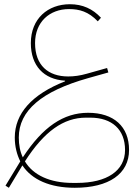

<svg xmlns="http://www.w3.org/2000/svg" viewBox="-20 -585 661 909"><path d="M22 304 86 198C131 266 217 304 334 304C496 304 591 238 591 125C591 14 519 -51 397 -51C281 -51 183 15 88 160C75 133 69 101 69 66C69 -61 177 -153 397 -215L493 -242L487 -263L391 -236C360 -227 330 -223 303 -223C209 -223 146 -275 146 -381C146 -481 215 -542 307 -542C356 -542 399 -530 443 -484L458 -501C419 -543 371 -565 311 -565C207 -565 126 -497 126 -381C126 -274 187 -209 288 -203V-200C130 -138 50 -47 50 66C50 109 60 147 76 179L6 294ZM387 -28H407C511 -28 572 29 572 125C572 223 487 281 344 281H324C216 281 137 244 98 179C189 37 281 -28 387 -28Z"/></svg>

Font: IBM Plex Arabic Thin
Style: Regular
Weight: 100
Designer: Mike Abbink, Paul van der Laan, Pieter van Rosmalen, Wael Morcos, Khajak Apelian
Foundry: Bold Monday
Version: Version 1.0